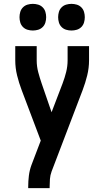

<svg xmlns="http://www.w3.org/2000/svg" viewBox="-20 -759 540 994"><path d="M126 215V208Q126 179 129.5 150.5Q133 122 143 95L191 -31L92 -293Q78 -330 68.5 -368.5Q59 -407 59 -447V-520H170V-446Q170 -415 178 -385Q186 -355 196 -326L247 -178L304 -327Q315 -356 322.5 -386Q330 -416 330 -447V-520H441V-447Q441 -407 431.5 -368.5Q422 -330 408 -293L247 129Q240 148 238.5 168Q237 188 237 208V215ZM350 -601Q336 -601 322.5 -605Q309 -609 299 -619Q289 -629 285 -642.5Q281 -656 281 -670Q281 -684 285 -697.5Q289 -711 299 -721Q309 -731 322.5 -735Q336 -739 350 -739Q364 -739 377.5 -735Q391 -731 401 -721Q411 -711 415 -697.5Q419 -684 419 -670Q419 -656 415 -642.5Q411 -629 401 -619Q391 -609 377.5 -605Q364 -601 350 -601ZM150 -601Q136 -601 122.5 -605Q109 -609 99 -619Q89 -629 85 -642.5Q81 -656 81 -670Q81 -684 85 -697.5Q89 -711 99 -721Q109 -731 122.5 -735Q136 -739 150 -739Q164 -739 177.5 -735Q191 -731 201 -721Q211 -711 215 -697.5Q219 -684 219 -670Q219 -656 215 -642.5Q211 -629 201 -619Q191 -609 177.5 -605Q164 -601 150 -601Z"/></svg>

Font: Iosevka SS08 Regular
Style: Bold
Weight: 700
Monospace: yes
Designer: Belleve Invis
Foundry: Belleve Invis
Version: Version 16.3.4; ttfautohint (v1.8.4)